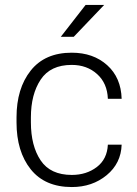

<svg xmlns="http://www.w3.org/2000/svg" viewBox="-20 -753 558 783"><path d="M272.9 -39.6Q332.5 -39.6 374.8 -71.8Q417 -104 419.9 -163.1H476.1Q473.6 -86.9 415 -38.6Q356.4 9.8 272.9 9.8Q163.1 9.8 105.2 -62.7Q47.4 -135.3 47.4 -253.9V-274.4Q47.4 -392.1 105.2 -465.1Q163.1 -538.1 272.5 -538.1Q360.4 -538.1 417 -487.3Q473.6 -436.5 476.1 -350.1H419.9Q417.5 -413.6 376 -450.9Q334.5 -488.3 272.5 -488.3Q185.5 -488.3 145.8 -428.2Q106 -368.2 106 -274.4V-253.9Q106 -158.2 145.8 -98.9Q185.5 -39.6 272.9 -39.6ZM329.1 -732.9H404.8L280.8 -603H228Z"/></svg>

Font: Franko
Style: Light
Weight: 300
Designer: Google
Version: Version 1.200310; 2013